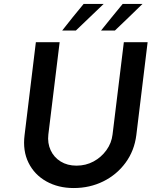

<svg xmlns="http://www.w3.org/2000/svg" viewBox="-20 -941 806 969"><path d="M224 -262Q219 -219 235.5 -183Q252 -147 286 -126Q320 -105 366 -105Q413 -105 452 -126Q491 -147 517 -183Q543 -219 548 -262L605 -728H725L668 -259Q658 -180 613.5 -119.5Q569 -59 501 -25.5Q433 8 352 8Q274 8 214 -25.5Q154 -59 124 -119.5Q94 -180 104 -259L161 -728H281ZM503 -921Q468 -888 433 -854Q398 -820 363 -787H294Q320 -820 347 -854Q374 -888 402 -921ZM699 -921Q665 -888 630 -854Q595 -820 560 -787H490Q517 -820 544 -854Q571 -888 599 -921Z"/></svg>

Font: Josefin Sans Thin SemiBold
Style: Italic
Weight: 600
Italic angle: -7°
Version: Version 2.000